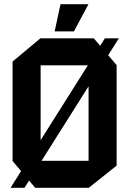

<svg xmlns="http://www.w3.org/2000/svg" viewBox="-20 -897 616 917"><path d="M31 0V-1L481 -714H547V-713L97 0ZM148 0 40 -128V-129H403V0ZM40 -129V-603L173 -714H174V-129ZM403 0V-585H537V-106L404 0ZM174 -585V-714H428L537 -586V-585ZM241 -747 269 -877H402V-876L333 -747Z"/></svg>

Font: Foldit SemiBold
Style: Regular
Weight: 600
Version: Version 1.003